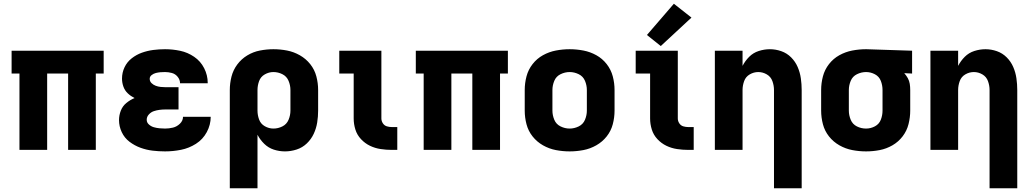

<svg xmlns="http://www.w3.org/2000/svg" viewBox="-20 -801 5512 1026"><path d="M84 0H232V-408H344V0H492V-408H534V-530H42V-408H84Z M862 8Q905 8 947.5 -0.5Q990 -9 1027 -32.5Q1064 -56 1085 -95Q1106 -134 1106 -177H958Q958 -156 941.5 -140Q925 -124 904 -119Q883 -114 862 -114Q847 -114 832 -115.5Q817 -117 802.5 -121Q788 -125 776 -135.5Q764 -146 764 -161Q764 -177 775.5 -189.5Q787 -202 802 -207Q817 -212 832.5 -214Q848 -216 864 -216H934V-335H864Q851 -335 838 -336.5Q825 -338 812.5 -342.5Q800 -347 790 -356.5Q780 -366 780 -380Q780 -392 790.5 -400Q801 -408 813 -411Q825 -414 837 -415Q849 -416 862 -416Q880 -416 898.5 -411Q917 -406 929.5 -390.5Q942 -375 942 -357V-356H1090V-358Q1090 -399 1071 -436.5Q1052 -474 1017.5 -497.5Q983 -521 943 -529.5Q903 -538 862 -538Q830 -538 799 -534Q768 -530 738.5 -519.5Q709 -509 684 -489.5Q659 -470 645.5 -441.5Q632 -413 632 -381Q632 -359 639.5 -338Q647 -317 663 -302Q679 -287 699 -277Q675 -267 655 -250.5Q635 -234 625.5 -209.5Q616 -185 616 -159Q616 -126 630.5 -95Q645 -64 672 -43.5Q699 -23 730.5 -11.5Q762 0 795 4Q828 8 862 8Z M1208 205H1356V-81Q1370 -54 1392 -32.5Q1414 -11 1443 -1.5Q1472 8 1503 8Q1534 8 1565 -2Q1596 -12 1619.5 -34.5Q1643 -57 1656.5 -86Q1670 -115 1675 -146.5Q1680 -178 1680 -210V-320Q1680 -357 1670.5 -393Q1661 -429 1638 -458Q1615 -487 1582.5 -505.5Q1550 -524 1514 -531Q1478 -538 1441 -538Q1405 -538 1369 -531Q1333 -524 1301.5 -505Q1270 -486 1248 -456.5Q1226 -427 1217 -391.5Q1208 -356 1208 -320ZM1441 -114Q1417 -114 1395 -126.5Q1373 -139 1364.5 -162.5Q1356 -186 1356 -210V-320Q1356 -344 1364.5 -367.5Q1373 -391 1395 -403.5Q1417 -416 1441 -416Q1466 -416 1489 -404.5Q1512 -393 1522 -369Q1532 -345 1532 -320V-210Q1532 -185 1522 -161Q1512 -137 1489 -125.5Q1466 -114 1441 -114Z M2074 0H2103V-122H2074Q2060 -122 2047 -126Q2034 -130 2026 -142Q2018 -154 2018 -168V-530H1793V-408H1870V-168Q1870 -138 1879 -109Q1888 -80 1909 -57.5Q1930 -35 1957 -22Q1984 -9 2014 -4.5Q2044 0 2074 0Z M2244 0H2392V-408H2504V0H2652V-408H2694V-530H2202V-408H2244Z M3024 8Q3061 8 3097.5 1Q3134 -6 3166.5 -24.5Q3199 -43 3222 -72Q3245 -101 3254.5 -137Q3264 -173 3264 -210V-320Q3264 -357 3254.5 -393Q3245 -429 3222 -458.5Q3199 -488 3166.5 -506Q3134 -524 3097.5 -531Q3061 -538 3024 -538Q2987 -538 2950.5 -531Q2914 -524 2881.5 -506Q2849 -488 2826 -458.5Q2803 -429 2793.5 -393Q2784 -357 2784 -320V-210Q2784 -173 2793.5 -137Q2803 -101 2826 -72Q2849 -43 2881.5 -24.5Q2914 -6 2950.5 1Q2987 8 3024 8ZM3024 -114Q2999 -114 2975.5 -125.5Q2952 -137 2942 -161Q2932 -185 2932 -210V-320Q2932 -345 2942 -369Q2952 -393 2975.5 -404.5Q2999 -416 3024 -416Q3049 -416 3072.5 -404.5Q3096 -393 3106 -369Q3116 -345 3116 -320V-210Q3116 -185 3106 -161Q3096 -137 3072.5 -125.5Q3049 -114 3024 -114Z M3658 0H3687V-122H3658Q3644 -122 3631 -126Q3618 -130 3610 -142Q3602 -154 3602 -168V-530H3377V-408H3454V-168Q3454 -138 3463 -109Q3472 -80 3493 -57.5Q3514 -35 3541 -22Q3568 -9 3598 -4.5Q3628 0 3658 0ZM3511 -555 3675 -707 3581 -781 3437 -614Z M4116 205H4264V-320Q4264 -351 4259.5 -382.5Q4255 -414 4242.5 -443Q4230 -472 4207.5 -494.5Q4185 -517 4155 -527.5Q4125 -538 4094 -538Q4064 -538 4034.5 -528.5Q4005 -519 3983.5 -497.5Q3962 -476 3948 -449V-530H3800V0H3948V-320Q3948 -344 3956.5 -367.5Q3965 -391 3986.5 -403.5Q4008 -416 4032 -416Q4056 -416 4077.5 -403.5Q4099 -391 4107.5 -367.5Q4116 -344 4116 -320Z M4608 8Q4645 8 4681 1Q4717 -6 4749 -24.5Q4781 -43 4803.5 -72.5Q4826 -102 4835 -138Q4844 -174 4844 -210V-320Q4844 -337 4841.5 -353Q4839 -369 4831 -383.5Q4823 -398 4812 -410L4854 -408V-530L4609 -538H4608Q4571 -538 4534.5 -531Q4498 -524 4465.5 -506Q4433 -488 4410 -458.5Q4387 -429 4377.5 -393Q4368 -357 4368 -320V-210Q4368 -173 4377.5 -137Q4387 -101 4410 -72Q4433 -43 4465.5 -24.5Q4498 -6 4534.5 1Q4571 8 4608 8ZM4608 -114Q4582 -114 4559 -125.5Q4536 -137 4526 -161Q4516 -185 4516 -210V-320Q4516 -345 4526 -369Q4536 -393 4559.5 -404.5Q4583 -416 4608 -416Q4633 -416 4655.5 -404Q4678 -392 4687 -368.5Q4696 -345 4696 -320V-210Q4696 -185 4687 -161.5Q4678 -138 4655.5 -126Q4633 -114 4608 -114Z M5268 205H5416V-320Q5416 -351 5411.5 -382.5Q5407 -414 5394.5 -443Q5382 -472 5359.5 -494.5Q5337 -517 5307 -527.5Q5277 -538 5246 -538Q5216 -538 5186.5 -528.5Q5157 -519 5135.5 -497.5Q5114 -476 5100 -449V-530H4952V0H5100V-320Q5100 -344 5108.5 -367.5Q5117 -391 5138.5 -403.5Q5160 -416 5184 -416Q5208 -416 5229.5 -403.5Q5251 -391 5259.5 -367.5Q5268 -344 5268 -320Z"/></svg>

Font: Iosevka Sparkle Heavy
Style: Regular
Weight: 900
Designer: Belleve Invis
Foundry: Belleve Invis
Version: Version 4.5.0; ttfautohint (v1.8.3)